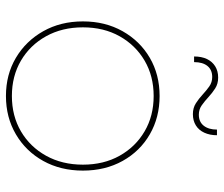

<svg xmlns="http://www.w3.org/2000/svg" viewBox="-74 -680 754 646"><g transform="rotate(90 303.0 -357.0)"><path d="M303 -517Q375 -517 432 -484Q489 -451 521.5 -392.5Q554 -334 554 -259Q554 -184 521.5 -125.5Q489 -67 432 -33.5Q375 0 303 0Q231 0 174.5 -33.5Q118 -67 85 -125.5Q52 -184 52 -259Q52 -334 85 -392.5Q118 -451 174.5 -484Q231 -517 303 -517ZM303 -497Q236 -497 184 -466.5Q132 -436 102 -382.5Q72 -329 72 -259Q72 -189 102 -135Q132 -81 184 -50.5Q236 -20 303 -20Q370 -20 422 -50.5Q474 -81 504 -135Q534 -189 534 -259Q534 -329 504 -382.5Q474 -436 422 -466.5Q370 -497 303 -497ZM435 -710Q435 -686 426.5 -667.5Q418 -649 402 -639Q386 -629 364 -629Q343 -629 327.5 -639Q312 -649 298.5 -661.5Q285 -674 271 -684Q257 -694 239 -694Q215 -694 202 -678Q189 -662 189 -633H170Q170 -658 178.5 -676Q187 -694 203 -704Q219 -714 241 -714Q262 -714 277.5 -704Q293 -694 306.5 -681.5Q320 -669 334 -659Q348 -649 366 -649Q390 -649 403 -665.5Q416 -682 416 -710Z"/></g></svg>

Font: Alexandria Thin
Style: Regular
Weight: 250
Designer: Mohamed Gaber
Foundry: Kief Type Foundry
Version: Version 5.100